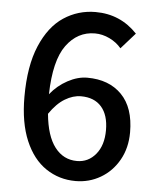

<svg xmlns="http://www.w3.org/2000/svg" viewBox="-50 -691 605 746"><g transform="rotate(5 253.0 -318.5)"><path d="M467 -195Q467 -134 440.5 -87Q414 -40 369.5 -14Q325 12 272 12Q208 12 156.5 -22.5Q105 -57 75.5 -126.5Q46 -196 46 -297Q46 -417 79.5 -496Q113 -575 169 -612Q225 -649 293 -649Q390 -649 456 -579L401 -517Q383 -539 355 -552.5Q327 -566 298 -566Q230 -566 186.5 -506.5Q143 -447 140 -315Q168 -350 207 -371Q246 -392 283 -392Q368 -392 417.5 -341.5Q467 -291 467 -195ZM373 -195Q373 -254 345 -286Q317 -318 265 -318Q234 -318 202.5 -299Q171 -280 143 -239Q151 -153 184.5 -109.5Q218 -66 271 -66Q315 -66 344 -101Q373 -136 373 -195Z"/></g></svg>

Font: Assistant SemiBold
Style: Regular
Weight: 600
Designer: Hebrew By Ben Nathan, Latin by Paul Hunt
Version: Version 2.001; ttfautohint (v1.6)